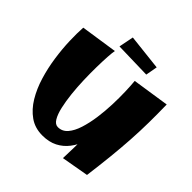

<svg xmlns="http://www.w3.org/2000/svg" viewBox="-235 -1134 1354 1354"><g transform="rotate(45 442.5 -457.0)"><path d="M371 8Q297 8 242.5 -30.5Q188 -69 149.5 -133Q111 -197 87 -276.5Q63 -356 51 -439.5Q39 -523 36.5 -600Q34 -677 38 -734L312 -775Q308 -756 305 -710.5Q302 -665 301 -604Q300 -543 302 -476Q304 -409 311 -344Q318 -279 330 -226.5Q342 -174 361 -142.5Q380 -111 407 -111Q450 -111 479 -144.5Q508 -178 526 -234.5Q544 -291 553.5 -358.5Q563 -426 565.5 -495.5Q568 -565 566 -625Q564 -685 560 -725L664 -511Q663 -462 659 -405Q655 -348 645 -289.5Q635 -231 615.5 -178Q596 -125 564 -83Q532 -41 484.5 -16.5Q437 8 371 8ZM587 18Q591 -90 591.5 -183Q592 -276 589 -362Q586 -448 579 -536.5Q572 -625 560 -725L837 -767Q839 -675 838 -588.5Q837 -502 831.5 -414Q826 -326 816 -229Q806 -132 791 -18ZM586 -814 312 -821 334 -932 602 -902Z"/></g></svg>

Font: Marhey Light
Style: Regular
Weight: 300
Designer: Nur Syamsi & Bustanul Arifin
Foundry: Namelatype
Version: Version 1.000